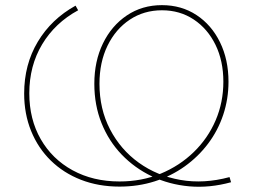

<svg xmlns="http://www.w3.org/2000/svg" viewBox="-20 -723 1007 747"><path d="M445 3Q363 3 295 -23.5Q227 -50 177.5 -98.5Q128 -147 101 -213.5Q74 -280 74 -359Q74 -472 127 -560.5Q180 -649 274 -701L284 -683Q194 -634 144 -550.5Q94 -467 94 -360Q94 -259 138.5 -181.5Q183 -104 262.5 -60.5Q342 -17 445 -17Q532 -17 605.5 -47.5Q679 -78 734 -131.5Q789 -185 819 -255Q849 -325 849 -405Q849 -486 818.5 -548.5Q788 -611 734 -647Q680 -683 610 -683Q540 -683 485 -646.5Q430 -610 398.5 -545.5Q367 -481 367 -397Q367 -299 408 -220Q449 -141 520 -90Q591 -39 682 -23Q773 -7 873 -34L879 -14Q795 9 716.5 2Q638 -5 571 -37Q504 -69 453.5 -121.5Q403 -174 375 -244Q347 -314 347 -397Q347 -485 380.5 -554Q414 -623 473.5 -663Q533 -703 610 -703Q686 -703 744.5 -664.5Q803 -626 836 -558.5Q869 -491 869 -405Q869 -338 848.5 -276.5Q828 -215 789.5 -164Q751 -113 698.5 -75.5Q646 -38 582 -17.5Q518 3 445 3Z"/></svg>

Font: Montserrat Thin
Style: Regular
Weight: 100
Designer: Julieta Ulanovsky
Foundry: Julieta Ulanovsky
Version: Version 9.000